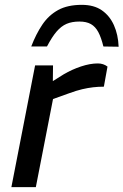

<svg xmlns="http://www.w3.org/2000/svg" viewBox="-20 -773 510 793"><path d="M27 0 125 -503H199L198 -417L176 -424L243 -466Q277 -486 314.5 -498.5Q352 -511 384 -511Q407 -511 424 -498L409 -415Q386 -415 364.5 -412.5Q343 -410 319.5 -404.5Q296 -399 266 -388L199 -364L128 0ZM318 -753Q368 -753 400.5 -730.5Q433 -708 450.5 -669Q468 -630 470 -580L407 -581Q398 -618 386 -640.5Q374 -663 355.5 -673.5Q337 -684 308 -684Q277 -684 255 -674.5Q233 -665 214 -643Q195 -621 174 -581H109Q129 -633 155 -671.5Q181 -710 220 -731.5Q259 -753 318 -753Z"/></svg>

Font: REM
Style: Italic
Weight: 400
Italic angle: -11°
Designer: Octavio Pardo
Foundry: Ashler Design
Version: Version 1.005;gftools[0.9.28]